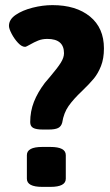

<svg xmlns="http://www.w3.org/2000/svg" viewBox="-20 -728 431 750"><path d="M98 -251Q98 -293 112.5 -330Q127 -367 155 -404L177 -430Q205 -463 217.5 -483Q230 -503 230 -520Q230 -576 165 -576Q145 -576 129 -569.5Q113 -563 97.5 -554Q82 -545 78 -545Q65 -545 50.5 -560.5Q36 -576 25.5 -596Q15 -616 15 -627Q15 -652 41.5 -670Q68 -688 107.5 -698Q147 -708 185 -708Q277 -708 331.5 -663.5Q386 -619 386 -539Q386 -499 374.5 -470Q363 -441 346.5 -421Q330 -401 301 -373Q267 -341 248 -314Q229 -287 223 -249Q219 -234 207 -228Q195 -222 170 -222H147Q121 -222 109.5 -228.5Q98 -235 98 -251ZM85 -30V-122Q85 -154 145 -154H177Q237 -154 237 -122V-30Q237 2 177 2H145Q85 2 85 -30Z"/></svg>

Font: Asap Condensed
Style: Bold
Weight: 700
Designer: Pablo Cosgaya
Foundry: Omnibus-Type
Version: Version 1.010; ttfautohint (v1.8)